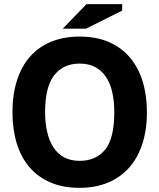

<svg xmlns="http://www.w3.org/2000/svg" viewBox="-20 -890 767 924"><path d="M40 -350Q40 -436 62 -504Q84 -572 125.5 -618.5Q167 -665 227 -689.5Q287 -714 363 -714Q444 -714 504.5 -687.5Q565 -661 605.5 -613Q646 -565 666.5 -498Q687 -431 687 -350Q687 -264 664.5 -196Q642 -128 600 -81.5Q558 -35 498 -10.5Q438 14 363 14Q282 14 221.5 -12.5Q161 -39 120.5 -87Q80 -135 60 -202Q40 -269 40 -350ZM197 -350Q197 -298 207 -255Q217 -212 237 -181Q257 -150 288.5 -133Q320 -116 363 -116Q442 -116 486 -170Q530 -224 530 -350Q530 -400 521 -443Q512 -486 491.5 -517.5Q471 -549 439.5 -566.5Q408 -584 363 -584Q285 -584 241 -528Q197 -472 197 -350ZM396 -870H568V-839L394 -752H282Z"/></svg>

Font: PT Sans Caption
Style: Bold
Weight: 700
Designer: A.Korolkova, O.Umpeleva, V.Yefimov
Foundry: ParaType Ltd
Version: Version 2.003W OFL